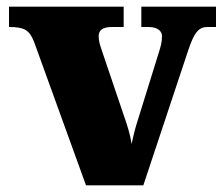

<svg xmlns="http://www.w3.org/2000/svg" viewBox="-20 -556 668 576"><path d="M82 -431 238 0H410L545 -406C563 -460 577 -475 602 -475H628V-536H404V-475H425C455 -475 466 -461 466 -448C466 -429 462 -416 456 -397L392 -191C386 -173 380 -149 375 -124C370 -155 362 -180 349 -217L285 -406C281 -418 276 -432 276 -447C276 -465 287 -475 316 -475H351V-536H7V-475C53 -475 68 -466 82 -431Z"/></svg>

Font: Noto Serif Lao Black
Style: Regular
Weight: 900
Designer: Monotype Design Team
Foundry: Monotype Imaging Inc.
Version: Version 2.003